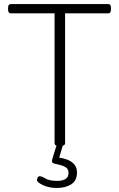

<svg xmlns="http://www.w3.org/2000/svg" viewBox="-20 -720 589 950"><path d="M271 2Q250 2 250 -12V-654H34Q20 -654 20 -672V-682Q20 -700 34 -700H515Q529 -700 529 -682V-672Q529 -654 515 -654H302V-12Q302 2 281 2ZM261 210Q222 210 192.5 196Q163 182 163 171Q163 167 166 159.5Q169 152 176 152Q187 152 205.5 163.5Q224 175 264 175Q288 175 303.5 166Q319 157 319 136Q319 117 306.5 108.5Q294 100 278 96.5Q262 93 249.5 89.5Q237 86 237 78Q237 72 243 53Q249 34 260 -1H291L273 60Q361 73 361 133Q361 174 332.5 192Q304 210 261 210Z"/></svg>

Font: Asap ExtraLight
Style: Regular
Weight: 200
Designer: Pablo Cosgaya
Foundry: Omnibus-Type
Version: Version 3.001; ttfautohint (v1.8.4.7-5d5b)